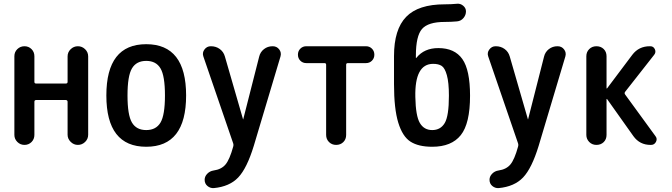

<svg xmlns="http://www.w3.org/2000/svg" viewBox="-20 -763 3540 1011"><path d="M55.7 -52.7V-466.8Q55.7 -489.3 71.3 -504.4Q86.9 -519.5 108.9 -519.5Q130.9 -519.5 146 -504.4Q161.1 -489.3 161.1 -466.8V-332Q161.1 -323.2 169.9 -323.2H327.1Q335.9 -323.2 335.9 -332V-465.8Q335.9 -488.3 352.1 -503.9Q368.2 -519.5 390.1 -519.5Q412.1 -519.5 428.2 -503.9Q444.3 -488.3 444.3 -465.8V-53.7Q444.3 -31.2 428.2 -15.6Q412.1 0 390.1 0Q368.2 0 352.1 -16.1Q335.9 -32.2 335.9 -53.7V-226.6Q335.9 -235.4 327.1 -236.3H169.9Q161.1 -236.3 161.1 -226.6V-52.7Q161.1 -30.3 146 -15.1Q130.9 0 108.9 0Q86.9 0 71.3 -15.6Q55.7 -31.2 55.7 -52.7Z M825.2 -402.8Q801.8 -442.4 750 -442.4Q698.2 -442.4 674.8 -402.8Q651.4 -363.3 651.4 -260.3Q651.4 -157.2 674.8 -117.7Q698.2 -78.1 750 -78.1Q801.8 -78.1 825.2 -117.7Q848.6 -157.2 848.6 -260.3Q848.6 -363.3 825.2 -402.8ZM960 -260.3Q960 9.8 750 9.8Q540 9.8 540 -260.3Q540 -530.3 750 -530.3Q960 -530.3 960 -260.3Z M1208 -7.8 1050.8 -465.8Q1043.9 -485.4 1056.6 -502.4Q1069.3 -519.5 1089.8 -519.5H1090.8Q1117.2 -519.5 1137.2 -504.9Q1157.2 -490.2 1164.1 -465.8L1259.8 -134.8H1260.7L1344.7 -464.8Q1350.6 -489.3 1370.1 -504.4Q1389.6 -519.5 1415 -519.5H1416Q1437.5 -519.5 1450.2 -502.9Q1462.9 -486.3 1457 -465.8L1316.4 4.9Q1280.3 123 1234.4 171.4Q1188.5 219.7 1105.5 227.5Q1086.9 228.5 1072.3 216.3Q1057.6 204.1 1057.6 183.6Q1057.6 166 1071.3 151.9Q1085 137.7 1104.5 134.8Q1146.5 128.9 1168 102.5Q1189.5 76.2 1208 8.8Q1210.9 0 1208 -7.8Z M1592.8 -430.7Q1574.2 -430.7 1561.5 -443.4Q1548.8 -456.1 1548.8 -475.1Q1548.8 -494.1 1561.5 -506.8Q1574.2 -519.5 1592.8 -519.5H1907.2Q1925.8 -519.5 1938.5 -506.8Q1951.2 -494.1 1951.2 -475.1Q1951.2 -456.1 1938.5 -443.4Q1925.8 -430.7 1907.2 -430.7H1811.5Q1802.7 -430.7 1802.7 -421.9V-52.7Q1802.7 -29.3 1787.6 -14.6Q1772.5 0 1750 0Q1727.5 0 1712.4 -15.1Q1697.3 -30.3 1697.3 -52.7V-421.9Q1697.3 -430.7 1688.5 -430.7Z M2260.7 -426.8Q2163.1 -426.8 2167 -252Q2168.9 -152.3 2190.9 -115.2Q2212.9 -78.1 2255.9 -78.1Q2299.8 -78.1 2321.8 -115.2Q2343.8 -152.3 2343.8 -258.8Q2343.8 -329.1 2333 -367.2Q2322.3 -405.3 2305.7 -416Q2289.1 -426.8 2260.7 -426.8ZM2255.9 9.8Q2183.6 9.8 2141.6 -17.1Q2099.6 -43.9 2077.1 -117.2Q2054.7 -190.4 2054.7 -320.3V-467.8Q2054.7 -608.4 2118.7 -674.3Q2182.6 -740.2 2321.3 -740.2Q2354.5 -740.2 2386.7 -743.2Q2404.3 -745.1 2418.9 -732.9Q2433.6 -720.7 2433.6 -703.1Q2433.6 -683.6 2420.4 -668Q2407.2 -652.3 2386.7 -650.4Q2355.5 -647.5 2321.3 -647.5Q2234.4 -647.5 2202.1 -610.4Q2169.9 -573.2 2169.9 -470.7V-458Q2169.9 -457 2170.9 -457L2172.9 -459Q2213.9 -509.8 2288.1 -509.8Q2374 -509.8 2414.6 -452.1Q2455.1 -394.5 2455.1 -258.8Q2455.1 -112.3 2406.2 -51.3Q2357.4 9.8 2255.9 9.8Z M2708 -7.8 2550.8 -465.8Q2543.9 -485.4 2556.6 -502.4Q2569.3 -519.5 2589.8 -519.5H2590.8Q2617.2 -519.5 2637.2 -504.9Q2657.2 -490.2 2664.1 -465.8L2759.8 -134.8H2760.7L2844.7 -464.8Q2850.6 -489.3 2870.1 -504.4Q2889.6 -519.5 2915 -519.5H2916Q2937.5 -519.5 2950.2 -502.9Q2962.9 -486.3 2957 -465.8L2816.4 4.9Q2780.3 123 2734.4 171.4Q2688.5 219.7 2605.5 227.5Q2586.9 228.5 2572.3 216.3Q2557.6 204.1 2557.6 183.6Q2557.6 166 2571.3 151.9Q2585 137.7 2604.5 134.8Q2646.5 128.9 2668 102.5Q2689.5 76.2 2708 8.8Q2710.9 0 2708 -7.8Z M3067.4 -52.7V-466.8Q3067.4 -489.3 3082.5 -504.4Q3097.7 -519.5 3120.6 -519.5Q3143.6 -519.5 3158.7 -504.9Q3173.8 -490.2 3173.8 -466.8V-297.9Q3173.8 -296.9 3174.8 -296.9L3176.8 -297.9L3309.6 -474.6Q3343.8 -519.5 3401.4 -519.5H3404.3Q3420.9 -519.5 3428.2 -503.9Q3435.5 -488.3 3424.8 -474.6L3271.5 -279.3Q3266.6 -272.5 3271.5 -265.6L3431.6 -45.9Q3442.4 -32.2 3434.1 -16.1Q3425.8 0 3408.2 0H3405.3Q3348.6 0 3315.4 -45.9L3176.8 -241.2Q3175.8 -242.2 3174.8 -242.2Q3173.8 -242.2 3173.8 -241.2V-52.7Q3173.8 -29.3 3158.7 -14.6Q3143.6 0 3120.6 0Q3097.7 0 3082.5 -15.6Q3067.4 -31.2 3067.4 -52.7Z"/></svg>

Font: Rounded Mgen+ 2m medium
Style: Regular
Weight: 500
Designer: [Source Han Sans]
Ryoko NISHIZUKA  (kana & ideographs); Paul D. Hunt (Latin, Greek & Cyrillic); Wenlong ZHANG  (bopomofo
Version: Version 1.059.20150602